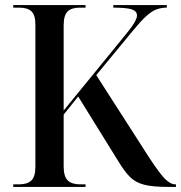

<svg xmlns="http://www.w3.org/2000/svg" viewBox="-20 -734 711 754"><path d="M32 0V-10H55Q87 -10 103 -25Q119 -40 119 -79V-637Q119 -675 103.5 -689.5Q88 -704 56 -704H32V-714H316V-704H293Q261 -704 245.5 -689Q230 -674 230 -634V-300L470 -594Q518 -651 518 -673Q518 -690 498 -697Q478 -704 425 -704V-714H635V-704Q612 -704 593 -696.5Q574 -689 552.5 -669Q531 -649 499 -610L358 -439L564 -118Q605 -55 627 -32.5Q649 -10 669 -10H671V0H640Q580 0 546.5 -8.5Q513 -17 491.5 -38Q470 -59 447 -97L287 -355L230 -284V-81Q230 -41 246 -25.5Q262 -10 295 -10H316V0Z"/></svg>

Font: Noto Serif Display SemiCondensed Medium
Style: Regular
Weight: 500
Width: 4
Designer: Monotype Design Team
Foundry: Monotype Imaging Inc.
Version: Version 2.009